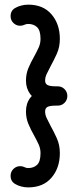

<svg xmlns="http://www.w3.org/2000/svg" viewBox="-20 -725 356 834"><path d="M230.8 -266.2H223.8Q188.2 -266.2 158.4 -279.4Q128.5 -292.5 110.6 -317Q92.8 -341.5 92.8 -375Q92.8 -404.2 103.4 -429.4Q114 -454.5 128.8 -480.5Q140.8 -502.5 148.4 -519.5Q156 -536.5 156 -556Q156 -592.8 141.1 -606.9Q126.2 -621 102.5 -621Q93.5 -621 86.2 -617.4Q79 -613.8 69 -613.2Q51.8 -612.5 38.9 -624.6Q26 -636.8 26 -654.8Q26 -680.8 48.8 -691.8Q57.8 -697 72.4 -700.9Q87 -704.8 102.5 -704.8Q167.8 -704.8 203.9 -662.5Q240 -620.2 240 -556Q240 -520.2 226.4 -490.5Q212.8 -460.8 200.2 -438.2Q189.2 -417.2 182.6 -403.2Q176 -389.2 176 -375Q176 -361 186.8 -355.5Q197.5 -350 223.8 -350H230.8Q248.2 -350 260.4 -337.8Q272.5 -325.5 272.5 -308Q272.5 -290.8 260.4 -278.5Q248.2 -266.2 230.8 -266.2ZM102.5 5Q126.2 5 141.1 -9Q156 -23 156 -60Q156 -79.2 148.4 -96.4Q140.8 -113.5 128.8 -135.2Q114 -161.2 103.4 -186.4Q92.8 -211.5 92.8 -240.8Q92.8 -275.8 111.4 -300.2Q130 -324.8 159.9 -337.4Q189.8 -350 223.8 -350H230.8Q248.2 -350 260.4 -337.8Q272.5 -325.5 272.5 -308Q272.5 -290.8 260.4 -278.5Q248.2 -266.2 230.8 -266.2H223.8Q197.5 -266.2 186.8 -260.9Q176 -255.5 176 -240.8Q176 -226.5 182.6 -212.5Q189.2 -198.5 200.2 -177.5Q212.8 -155 226.4 -125.4Q240 -95.8 240 -60Q240 4.2 203.9 46.6Q167.8 89 102.5 89Q87 89 72.4 85.1Q57.8 81.2 48.8 75.8Q26 64.5 26 38.8Q26 21.2 38.2 9Q50.5 -3.2 67.8 -3.2Q78.2 -3.2 85.9 0.9Q93.5 5 102.5 5Z"/></svg>

Font: Libertine-Super Thin
Style: Regular
Weight: 100
Designer: Bastien Sozeau
Foundry: NBR — Bastien Sozeau
Version: Version 2.003;gftools[0.9.33]